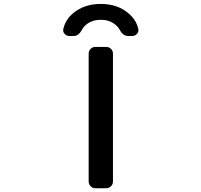

<svg xmlns="http://www.w3.org/2000/svg" viewBox="-20 -997 1040 995"><path d="M473.6 -21.5Q460 -21.5 449.7 -31.7Q439.5 -42 439.5 -56.6V-718.8Q439.5 -733.4 449.7 -743.7Q460 -753.9 473.6 -753.9H530.3Q544.9 -753.9 555.2 -743.7Q565.4 -733.4 565.4 -718.8V-56.6Q565.4 -42 555.2 -31.7Q544.9 -21.5 530.3 -21.5ZM697.3 -844.7Q697.3 -841.8 697.3 -838.9Q697.3 -829.1 689.5 -821.3Q679.7 -810.5 665 -810.5H643.6Q617.2 -810.5 599.6 -843.8Q590.8 -859.4 575.2 -871.1Q544.9 -894.5 502.4 -894.5Q460 -894.5 428.7 -871.1Q414.1 -859.4 405.3 -843.8Q387.7 -810.5 362.3 -810.5H338.9Q325.2 -810.5 315.4 -821.3Q307.6 -829.1 307.6 -838.9Q307.6 -841.8 307.6 -844.7Q318.4 -895.5 360.4 -929.7Q417 -976.6 502.4 -976.6Q587.9 -976.6 643.6 -929.7Q686.5 -895.5 697.3 -844.7Z"/></svg>

Font: Gen Jyuu Gothic L Monospace Medium
Style: Regular
Weight: 500
Designer: [Source Han Sans]
Ryoko NISHIZUKA  (kana & ideographs); Paul D. Hunt (Latin, Greek & Cyrillic); Wenlong ZHANG  (bopomofo
Version: Version 1.002.20150607